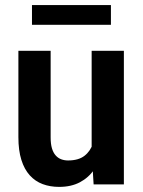

<svg xmlns="http://www.w3.org/2000/svg" viewBox="-20 -729 564 759"><path d="M342.3 -125.5V-528.3H469.7V0H350.1ZM358.4 -234.9 397 -235.8Q397 -182.6 386.2 -137.7Q375.5 -92.8 353 -59.8Q330.6 -26.9 295.9 -8.5Q261.2 9.8 213.9 9.8Q178.2 9.8 148.7 -1.2Q119.1 -12.2 97.7 -35.9Q76.2 -59.6 64.5 -96.9Q52.7 -134.3 52.7 -187V-528.3H180.2V-186Q180.2 -160.2 185.3 -142.8Q190.4 -125.5 200 -114.7Q209.5 -104 221.9 -99.4Q234.4 -94.7 249 -94.7Q290.5 -94.7 314.2 -113.3Q337.9 -131.8 348.1 -163.6Q358.4 -195.3 358.4 -234.9ZM418.5 -709V-630.9H106.4V-709Z"/></svg>

Font: Roboto SemiCondensed SemiBold
Style: Regular
Weight: 600
Width: 4
Designer: Christian Robertson
Foundry: Google
Version: Version 3.009; 2024